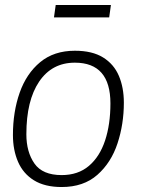

<svg xmlns="http://www.w3.org/2000/svg" viewBox="-20 -743 578 772"><path d="M228 9Q160 9 116.5 -18Q73 -45 52.5 -92.5Q32 -140 32 -200Q32 -293 59 -370Q86 -447 141.5 -493Q197 -539 281 -539Q351 -539 394.5 -512Q438 -485 458 -438Q478 -391 478 -330Q478 -244 452.5 -166.5Q427 -89 371.5 -40Q316 9 228 9ZM228 -39Q294 -39 337.5 -76Q381 -113 402.5 -178Q424 -243 424 -327Q424 -491 281 -491Q189 -491 137.5 -415Q86 -339 86 -203Q86 -132 118.5 -85.5Q151 -39 228 -39ZM419 -673H197L204 -723H426Z"/></svg>

Font: Tanohe Sans Light
Style: Italic
Weight: 300
Designer: Village Type and Design LLC & Cristiano Sobral
Foundry: Cooper Hewitt Smithsonian Design Museum
Version: Version 1.00;September 29, 2021;FontCreator 13.0.0.2655 64-b